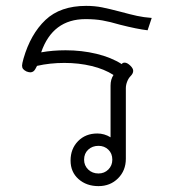

<svg xmlns="http://www.w3.org/2000/svg" viewBox="-20 -623 591 653"><path d="M220 -77Q220 -117 245.5 -143Q271 -169 311 -169Q335 -169 356 -156V-332Q356 -353 366 -368Q335 -388 291.5 -398.5Q248 -409 199 -409Q150 -409 106 -399L100 -388Q94 -377 83 -377Q78 -377 70 -380Q62 -384 58.5 -388.5Q55 -393 55 -400Q55 -406 60 -424Q84 -507 134.5 -555Q185 -603 273 -603Q302 -603 327 -598Q352 -593 390 -583Q423 -574 446 -569Q469 -564 496 -562L482 -520Q447 -524 388 -539Q354 -549 328.5 -553.5Q303 -558 271 -558Q159 -558 120 -445Q159 -452 203 -452Q258 -452 308 -440Q358 -428 394 -405Q397 -410 404 -410Q413 -410 424 -399Q433 -390 433 -382Q433 -373 424 -364Q417 -357 412.5 -345.5Q408 -334 408 -323V-83Q408 -43 381.5 -16.5Q355 10 315 10Q274 10 247 -14Q220 -38 220 -77ZM362 -80Q362 -101 348.5 -114Q335 -127 315 -127Q294 -127 280 -114Q266 -101 266 -80Q266 -60 280 -46.5Q294 -33 315 -33Q335 -33 348.5 -46.5Q362 -60 362 -80Z"/></svg>

Font: Niramit ExtraLight
Style: Regular
Weight: 200
Designer: Katatrad Aksorn Co.,Ltd.
Foundry: Cadson Demak Co.,Ltd.
Version: Version 1.000; ttfautohint (v1.6)